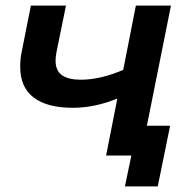

<svg xmlns="http://www.w3.org/2000/svg" viewBox="-20 -554 683 684"><path d="M589 -534 482 0H358L398 -203Q318 -170 239 -170Q148 -170 100 -206.5Q52 -243 52 -316Q52 -344 57 -368L90 -534H215L181 -367Q178 -351 178 -338Q178 -302 201 -286Q224 -270 268 -270Q337 -270 419 -305L464 -534ZM586 -106 542 110H425L448 0H358L380 -106Z"/></svg>

Font: Montserrat Alternates SemiBold
Style: Italic
Weight: 600
Italic angle: -11.3°
Designer: Julieta Ulanovsky
Foundry: Julieta Ulanovsky
Version: Version 7.200